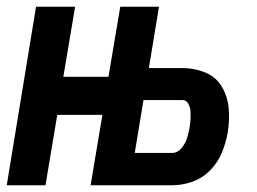

<svg xmlns="http://www.w3.org/2000/svg" viewBox="-23 -550 763 570"><path d="M-3 0H112L147 -209H281L246 0H488Q518 0 548 -10.5Q578 -21 601 -44.5Q624 -68 636 -97.5Q648 -127 653 -157Q659 -193 656 -228Q653 -263 635.5 -292.5Q618 -322 586 -335Q554 -348 518 -348H419L449 -530H334L299 -322H165L200 -530H84ZM377 -96 403 -253H519Q530 -253 536 -242Q542 -231 542.5 -219.5Q543 -208 542.5 -196Q542 -184 540 -172Q537 -156 532.5 -140.5Q528 -125 516 -110.5Q504 -96 488 -96Z"/></svg>

Font: Iosevka Sparkle XBdObl
Style: Regular
Weight: 800
Italic angle: -9°
Designer: Belleve Invis
Foundry: Belleve Invis
Version: Version 4.5.0; ttfautohint (v1.8.3)